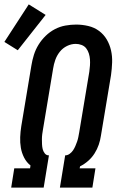

<svg xmlns="http://www.w3.org/2000/svg" viewBox="-42 -855 562 875"><path d="M9 0 23 -88H95L97 -101Q79 -115 68 -136.5Q57 -158 53 -181.5Q49 -205 50 -230Q51 -255 55 -280L101 -556Q105 -581 112.5 -605Q120 -629 133.5 -651Q147 -673 166 -691.5Q185 -710 208 -722Q231 -734 256 -738.5Q281 -743 305 -743Q333 -743 360.5 -736.5Q388 -730 409.5 -714Q431 -698 444.5 -675Q458 -652 464 -625.5Q470 -599 469 -570.5Q468 -542 464 -513L418 -237Q415 -216 408 -195.5Q401 -175 389 -156Q377 -137 360 -122Q343 -107 323 -97L321 -88H393L379 0H231L255 -147Q266 -147 275.5 -154Q285 -161 291 -170Q297 -179 301.5 -189.5Q306 -200 309.5 -210Q313 -220 315 -230.5Q317 -241 319 -252L365 -528Q367 -542 368 -556.5Q369 -571 368 -584.5Q367 -598 363 -611Q359 -624 351 -634.5Q343 -645 330 -650Q317 -655 303 -655Q283 -655 263.5 -645.5Q244 -636 230.5 -619Q217 -602 210 -582Q203 -562 200 -542L154 -266Q152 -255 150.5 -243.5Q149 -232 149 -220.5Q149 -209 149.5 -197.5Q150 -186 152.5 -175.5Q155 -165 162 -156Q169 -147 180 -147H181L157 0ZM39 -626 -22 -664 89 -835 166 -787Z"/></svg>

Font: Iosevka Slab Semibold Oblique
Style: Regular
Weight: 600
Italic angle: -9°
Monospace: yes
Designer: Belleve Invis
Foundry: Belleve Invis
Version: Version 11.1.1; ttfautohint (v1.8.3)